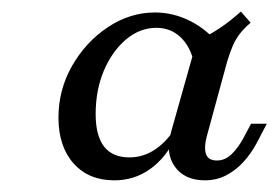

<svg xmlns="http://www.w3.org/2000/svg" viewBox="-20 -604 484 334"><path d="M178.9 -290.3Q134.1 -290.3 107.9 -319.8Q81.7 -349.4 81.7 -399.5Q81.7 -447.9 105.4 -489.4Q129 -530.9 167.5 -556.6Q206 -582.3 249.6 -582.3Q281.4 -582.3 310.8 -567.5Q340.1 -552.7 363.3 -524.6L318.2 -492.5Q311.5 -522.8 294.2 -539.2Q276.9 -555.6 252.2 -555.6Q223 -555.6 198.9 -535.1Q174.9 -514.6 160.6 -480.9Q146.4 -447.1 146.4 -405.6Q146.4 -330.2 205.1 -330.2Q230 -330.2 251 -344.8Q272.1 -359.4 286.8 -384.7L285.5 -364.9Q268.4 -329.2 241 -309.8Q213.6 -290.3 178.9 -290.3ZM336.5 -290.3Q301 -290.3 284 -314.3Q267 -338.3 277.9 -375.4L322.5 -533.6Q341.8 -541.4 361.1 -554.3Q380.4 -567.1 399 -583.9L416 -564.5Q404 -554.3 396.7 -544.6Q389.5 -535 384.6 -523.6Q379.8 -512.2 374.9 -496L339.5 -366Q334.6 -347.3 338.4 -336.1Q342.1 -324.8 357.4 -324.8Q371.7 -324.8 383.3 -336.2Q394.9 -347.6 403.8 -364.5L416.7 -388.7H444.1L425.8 -353.7Q415.8 -335.5 402.6 -321.3Q389.3 -307.1 372.8 -298.7Q356.3 -290.3 336.5 -290.3Z"/></svg>

Font: Playfair 5pt SemiExpanded Light 12pt
Style: Italic
Weight: 300
Italic angle: -15.6°
Version: Version 2.000;gftools[0.9.28]